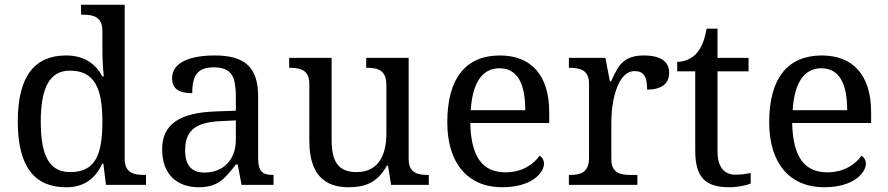

<svg xmlns="http://www.w3.org/2000/svg" viewBox="-20 -780 3745 810"><path d="M259 10C338 10 383 -29 412 -90H416L427 0H596V-42H588C544 -42 506 -51 506 -110V-760H322V-718H330C374 -718 412 -709 412 -650V-568C412 -536 414 -491 418 -458H412C383 -510 336 -546 259 -546C127 -546 55 -460 55 -267C55 -75 127 10 259 10ZM276 -54C187 -54 152 -125 152 -266C152 -406 187 -482 275 -482C380 -482 412 -406 412 -267C412 -123 380 -54 276 -54Z M819 10C874 10 907 -8 934 -37C947 -51 961 -67 975 -86H983L999 0H1134V-42H1131C1086 -42 1069 -58 1069 -114V-373C1069 -500 1009 -546 886 -546C784 -546 706 -518 706 -450C706 -405 735 -387 791 -387C791 -428 797 -463 824 -482C837 -491 857 -496 882 -496C937 -496 961 -473 969 -437C973 -418 975 -397 975 -373V-313L892 -310C739 -305 664 -257 664 -150C664 -41 730 10 819 10ZM842 -52C788 -52 761 -83 761 -145C761 -224 798 -264 911 -269L975 -272V-191C975 -106 923 -52 842 -52Z M1450 10C1515 10 1571 -6 1612 -81H1617L1630 0H1789V-42H1786C1742 -42 1704 -50 1704 -109V-536H1525V-494H1528C1573 -494 1610 -485 1610 -422V-216C1610 -119 1572 -54 1484 -54C1403 -54 1379 -104 1379 -191V-536H1200V-494H1203C1247 -494 1285 -485 1285 -426V-186C1285 -49 1345 10 1450 10Z M2099 10C2178 10 2231 -15 2256 -46C2269 -61 2275 -76 2275 -89C2275 -106 2265 -119 2256 -123C2232 -87 2182 -53 2113 -53C2017 -53 1967 -116 1964 -261H2297V-307C2297 -466 2218 -546 2089 -546C1946 -546 1867 -451 1867 -264C1867 -91 1954 10 2099 10ZM1966 -315C1973 -430 2014 -492 2087 -492C2167 -492 2196 -420 2196 -315Z M2669 0V-42H2641C2597 -42 2559 -50 2559 -109V-266C2559 -350 2584 -480 2657 -480C2696 -480 2710 -457 2710 -402C2777 -402 2803 -432 2803 -473C2803 -520 2768 -546 2695 -546C2636 -546 2606 -524 2586 -492C2576 -475 2567 -457 2558 -437H2553L2534 -536H2380V-494H2383C2427 -494 2465 -485 2465 -426V-114C2465 -51 2428 -42 2383 -42H2380V0Z M3058 10C3090 10 3130 2 3147 -6V-50C3126 -46 3107 -43 3083 -43C3036 -43 3007 -74 3007 -142V-479H3138V-536H3007V-659H2961C2952 -608 2938 -575 2915 -551C2892 -528 2861 -519 2837 -519V-479H2913V-145C2913 -30 2957 10 3058 10Z M3457 10C3536 10 3589 -15 3614 -46C3627 -61 3633 -76 3633 -89C3633 -106 3623 -119 3614 -123C3590 -87 3540 -53 3471 -53C3375 -53 3325 -116 3322 -261H3655V-307C3655 -466 3576 -546 3447 -546C3304 -546 3225 -451 3225 -264C3225 -91 3312 10 3457 10ZM3324 -315C3331 -430 3372 -492 3445 -492C3525 -492 3554 -420 3554 -315Z"/></svg>

Font: Liu Chibing Harmony Marks (Sposobin) Font
Style: Regular
Weight: 400
Designer: Liu Chibing
Foundry: Liu Chibing
Version: Version 1.003